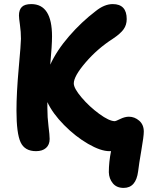

<svg xmlns="http://www.w3.org/2000/svg" viewBox="-20 -753 727 944"><path d="M157.2 -9.8Q101.6 -9.8 81.3 -53.5Q61 -97.2 61 -209Q61 -295.9 72 -417.5Q83 -539.1 83 -562Q83 -596.7 78.1 -630.6Q73.2 -664.6 73.2 -676.8Q73.2 -704.6 87.4 -718.8Q101.6 -732.9 133.8 -732.9Q235.8 -732.9 235.8 -574.2Q235.8 -530.8 227.1 -435.1Q259.3 -505.4 319.8 -575.2Q380.4 -645 450.2 -698.2Q493.2 -732.9 534.2 -732.9Q603 -732.9 603 -659.2Q603 -630.4 587.6 -608.9Q572.3 -587.4 534.2 -562Q459 -513.7 400.9 -446Q342.8 -378.4 342.8 -342.8Q342.8 -318.8 380.9 -273.9Q418.9 -229 468 -193.1Q517.1 -157.2 544.9 -157.2Q548.8 -157.2 571.5 -168.2Q594.2 -179.2 613.8 -179.2Q641.6 -179.2 664.3 -159.7Q687 -140.1 687 -106Q687 -83 675 -14.2Q663.1 54.7 659.2 88.9Q648.9 170.9 587.9 170.9Q553.2 170.9 534.7 148.2Q516.1 125.5 515.1 94.2Q515.1 43.9 525.9 -9.8H518.1Q475.1 -9.8 413.1 -45.7Q351.1 -81.5 294.9 -138.4Q238.8 -195.3 212.9 -251V-221.2Q212.9 -176.3 218.5 -132.3Q224.1 -88.4 224.1 -69.8Q224.1 -41.5 206.3 -25.6Q188.5 -9.8 157.2 -9.8Z"/></svg>

Font: Shantell Sans Bouncy
Style: Bold
Weight: 700
Designer: Stephen Nixon, Anya Danilova, Shantell Martin
Foundry: Arrow Type
Version: Version 1.006;[9816181b4]